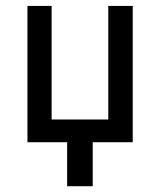

<svg xmlns="http://www.w3.org/2000/svg" viewBox="-20 -482 544 652"><path d="M208 1H73.2V-461.9H155.3V-76.2H347.7V-461.9H430.7V1H294.9V150.4H208Z"/></svg>

Font: BF_TEXT
Style: Regular
Weight: 400
Foundry: EA DICE
Version: Version 1.404